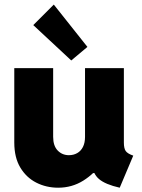

<svg xmlns="http://www.w3.org/2000/svg" viewBox="-20 -832 636 859"><path d="M240.2 7.8Q187 7.8 142.3 -14.9Q97.7 -37.6 70.8 -82.5Q43.9 -127.4 43.9 -194.3V-527.3H217.8V-219.7Q217.8 -179.7 238 -158.7Q258.3 -137.7 288.1 -137.7Q309.1 -137.7 325.4 -147Q341.8 -156.2 351.1 -174.6Q360.4 -192.9 360.4 -219.7V-527.3H534.2V-194.3Q534.2 -168 542.5 -156.2Q550.8 -144.5 576.2 -135.7L515.6 7.8Q451.2 -6.8 422.9 -31Q394.5 -55.2 393.6 -97.7L423.8 -57.6H358.4L438.5 -106.4Q402.8 -55.2 352.3 -23.7Q301.8 7.8 240.2 7.8ZM298.8 -561.5 128.9 -719.7 220.7 -811.5 371.1 -622.1Z"/></svg>

Font: Reddit Sans Black
Style: Regular
Weight: 900
Version: Version 1.014